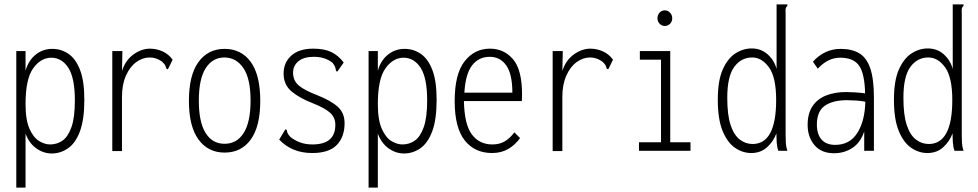

<svg xmlns="http://www.w3.org/2000/svg" viewBox="-20 -685 4440 872"><path d="M54 167V-453H96V-364Q109 -410 141.5 -436.5Q174 -463 218 -463Q258 -463 291 -440.5Q324 -418 343.5 -367.5Q363 -317 363 -232Q363 -142 343 -88.5Q323 -35 289 -11.5Q255 12 215 12Q177 12 144.5 -11.5Q112 -35 96 -78V167ZM208 -29Q239 -29 264 -46.5Q289 -64 304.5 -107.5Q320 -151 320 -229Q320 -330 291 -376Q262 -422 214 -423Q165 -423 130.5 -374.5Q96 -326 96 -213Q96 -140 114 -100Q132 -60 157.5 -44.5Q183 -29 208 -29Z M490 -453H536L534 -363Q550 -412 586.5 -438Q623 -464 661 -464Q691 -464 718.5 -451.5Q746 -439 764 -414L746 -377L742 -370L736 -373Q734 -379 731 -386.5Q728 -394 716 -405Q690 -424 660 -424Q628 -424 599 -403Q570 -382 552 -341.5Q534 -301 534 -245V1H490Z M1000 8Q925 8 881.5 -51.5Q838 -111 838 -227Q838 -344 881.5 -403.5Q925 -463 1000 -463Q1076 -463 1119 -403.5Q1162 -344 1162 -227Q1162 -111 1119 -51.5Q1076 8 1000 8ZM1000 -32Q1056 -32 1087 -81.5Q1118 -131 1118 -228Q1118 -327 1086 -375Q1054 -423 1000 -424Q945 -424 914 -375Q883 -326 883 -228Q883 -131 913.5 -81.5Q944 -32 1000 -32Z M1398 10Q1350 10 1312.5 -6Q1275 -22 1248 -51L1272 -91L1277 -98L1283 -94Q1283 -88 1286 -80.5Q1289 -73 1300 -62Q1319 -47 1343.5 -38Q1368 -29 1399 -29Q1503 -29 1503 -118Q1503 -152 1478.5 -173.5Q1454 -195 1401 -216Q1341 -239 1304.5 -269.5Q1268 -300 1268 -351Q1268 -401 1303 -432.5Q1338 -464 1403 -464Q1453 -464 1485 -448.5Q1517 -433 1541 -401L1517 -367L1511 -359L1506 -364Q1505 -370 1503 -378Q1501 -386 1491 -399Q1458 -427 1405 -427Q1360 -427 1335.5 -407Q1311 -387 1311 -355Q1311 -320 1335.5 -298Q1360 -276 1420 -253Q1483 -228 1514 -200Q1545 -172 1545 -126Q1545 -63 1509.5 -26.5Q1474 10 1398 10Z M1654 167V-453H1696V-364Q1709 -410 1741.5 -436.5Q1774 -463 1818 -463Q1858 -463 1891 -440.5Q1924 -418 1943.5 -367.5Q1963 -317 1963 -232Q1963 -142 1943 -88.5Q1923 -35 1889 -11.5Q1855 12 1815 12Q1777 12 1744.5 -11.5Q1712 -35 1696 -78V167ZM1808 -29Q1839 -29 1864 -46.5Q1889 -64 1904.5 -107.5Q1920 -151 1920 -229Q1920 -330 1891 -376Q1862 -422 1814 -423Q1765 -423 1730.5 -374.5Q1696 -326 1696 -213Q1696 -140 1714 -100Q1732 -60 1757.5 -44.5Q1783 -29 1808 -29Z M2215 10Q2136 10 2090.5 -47.5Q2045 -105 2045 -226Q2045 -349 2090 -406.5Q2135 -464 2205 -464Q2269 -464 2310 -416Q2351 -368 2351 -256Q2351 -241 2350 -226H2087Q2089 -120 2123 -74.5Q2157 -29 2216 -29Q2250 -29 2274 -44Q2298 -59 2316 -84L2342 -58Q2319 -26 2287.5 -8Q2256 10 2215 10ZM2089 -264H2307Q2307 -348 2279.5 -387.5Q2252 -427 2204 -427Q2154 -427 2124 -388Q2094 -349 2089 -264Z M2490 -453H2536L2534 -363Q2550 -412 2586.5 -438Q2623 -464 2661 -464Q2691 -464 2718.5 -451.5Q2746 -439 2764 -414L2746 -377L2742 -370L2736 -373Q2734 -379 2731 -386.5Q2728 -394 2716 -405Q2690 -424 2660 -424Q2628 -424 2599 -403Q2570 -382 2552 -341.5Q2534 -301 2534 -245V1H2490Z M2882 0V-39H2982V-414H2886V-453H3024V-39H3116V0ZM2999 -567Q2986 -567 2976 -577Q2966 -587 2966 -602Q2966 -617 2975.5 -627.5Q2985 -638 2999 -638Q3013 -638 3023 -627.5Q3033 -617 3033 -602Q3033 -587 3023 -577Q3013 -567 2999 -567Z M3392 10Q3353 10 3318.5 -13.5Q3284 -37 3262 -90Q3240 -143 3240 -232Q3240 -319 3262.5 -369.5Q3285 -420 3320 -442.5Q3355 -465 3394 -465Q3436 -465 3466 -438.5Q3496 -412 3507 -372V-665H3556V-658Q3550 -654 3548.5 -647Q3547 -640 3548 -624V-71Q3548 -53 3549 -35.5Q3550 -18 3556 0H3515Q3509 -16 3507.5 -38.5Q3506 -61 3506 -79Q3493 -43 3464 -16.5Q3435 10 3392 10ZM3398 -31Q3505 -31 3505 -231Q3505 -334 3472.5 -379Q3440 -424 3396 -424Q3346 -424 3314.5 -381Q3283 -338 3283 -241Q3283 -163 3298 -117.5Q3313 -72 3339.5 -51.5Q3366 -31 3398 -31Z M3768 11Q3710 11 3679 -26Q3648 -63 3648 -118Q3648 -171 3671 -204Q3694 -237 3733.5 -252Q3773 -267 3822 -267Q3840 -267 3863.5 -265.5Q3887 -264 3909 -261Q3907 -351 3881.5 -387Q3856 -423 3796 -423Q3740 -423 3694 -373L3672 -405Q3725 -463 3798 -463Q3849 -463 3882.5 -443Q3916 -423 3932.5 -374.5Q3949 -326 3949 -242V0H3905V-88Q3888 -37 3851 -13Q3814 11 3768 11ZM3690 -119Q3690 -75 3711.5 -51Q3733 -27 3773 -27Q3839 -27 3873.5 -81Q3908 -135 3910 -223Q3890 -227 3867.5 -228.5Q3845 -230 3827 -230Q3763 -230 3726.5 -205Q3690 -180 3690 -119Z M4192 10Q4153 10 4118.5 -13.5Q4084 -37 4062 -90Q4040 -143 4040 -232Q4040 -319 4062.5 -369.5Q4085 -420 4120 -442.5Q4155 -465 4194 -465Q4236 -465 4266 -438.5Q4296 -412 4307 -372V-665H4356V-658Q4350 -654 4348.5 -647Q4347 -640 4348 -624V-71Q4348 -53 4349 -35.5Q4350 -18 4356 0H4315Q4309 -16 4307.5 -38.5Q4306 -61 4306 -79Q4293 -43 4264 -16.5Q4235 10 4192 10ZM4198 -31Q4305 -31 4305 -231Q4305 -334 4272.5 -379Q4240 -424 4196 -424Q4146 -424 4114.5 -381Q4083 -338 4083 -241Q4083 -163 4098 -117.5Q4113 -72 4139.5 -51.5Q4166 -31 4198 -31Z"/></svg>

Font: Inconsolata Condensed Light
Style: Regular
Weight: 300
Width: 3
Monospace: yes
Designer: Raph Levien, Cyreal, Brenton Simpson
Foundry: Raph Levien, Cyreal, Google
Version: Version 3.001; ttfautohint (v1.8.2.53-6de2)